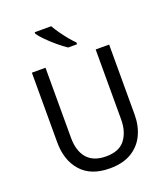

<svg xmlns="http://www.w3.org/2000/svg" viewBox="-164 -1038 1021 1164"><g transform="rotate(-20 346.5 -456.0)"><path d="M595.2 -697.3V-246.1Q595.2 -173.8 567.9 -116Q540.5 -58.1 484.9 -24.2Q429.2 9.8 343.8 9.8Q222.7 9.8 159.7 -61Q96.7 -131.8 96.7 -248V-697.3H184.6V-245.1Q184.6 -160.2 225.3 -113.3Q266.1 -66.4 347.7 -66.4Q432.1 -66.4 470.2 -116.7Q508.3 -167 508.3 -246.1V-697.3ZM196.8 -921.9H303.2Q315.4 -899.9 334.2 -873Q353 -846.2 373.8 -820.8Q394.5 -795.4 413.1 -777.3V-765.6H355.5Q328.6 -783.2 295.9 -810.8Q263.2 -838.4 235.8 -866.2Q208.5 -894 196.8 -912.1Z"/></g></svg>

Font: Lunasima
Style: Regular
Weight: 400
Designer: The DocRepair Project, Monotype Design Team
Foundry: Google
Version: Version 2.009